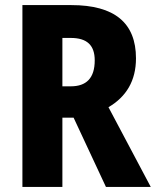

<svg xmlns="http://www.w3.org/2000/svg" viewBox="-20 -734 612 754"><path d="M260 -714H68V0H225V-272H269L396 0H572L406 -313C476 -354 514 -417 514 -505C514 -644 430 -714 260 -714ZM258 -585C322 -585 352 -556 352 -497C352 -427 319 -395 258 -395H225V-585Z"/></svg>

Font: Noto Sans Georgian Condensed ExtraBold
Style: Regular
Weight: 800
Width: 3
Designer: Monotype Design Team, Akaki Razmadze
Foundry: Google LLC
Version: Version 2.005